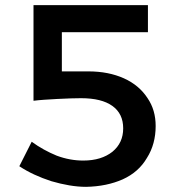

<svg xmlns="http://www.w3.org/2000/svg" viewBox="-20 -720 676 745"><path d="M461 -416C421 -434 375 -443 323 -443H220V-595H554V-700H110V-329C133 -332 164 -334 202 -336C241 -338 272 -339 294 -339C348 -339 388 -329 416 -309C444 -289 458 -260 458 -222C458 -184 444 -154 416 -131C388 -109 351 -97 303 -97C269 -97 235 -103 200 -116C166 -130 133 -148 103 -170L55 -75C91 -51 133 -32 179 -17C227 -3 272 5 314 5C368 4 415 -6 456 -24C498 -43 529 -71 550 -107C573 -143 584 -185 584 -231C584 -272 574 -308 552 -340C531 -372 501 -398 461 -416Z"/></svg>

Font: Argentum Sans
Style: Regular
Weight: 400
Designer: Julieta Ulanovsky
Foundry: Julieta Ulanovsky
Version: Version 5.001;March 29, 2019;FontCreator 11.5.0.2425 64-bit